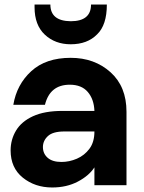

<svg xmlns="http://www.w3.org/2000/svg" viewBox="-20 -820 639 850"><path d="M293 -624Q224 -624 178.5 -666.5Q133 -709 133 -788V-800H203Q203 -727 293 -726Q383 -726 383 -800H453Q453 -709 410 -668Q367 -624 293 -624ZM211 10Q135 10 81 -33.5Q27 -77 27 -154Q27 -202 51 -242Q75 -282 126 -305.5Q177 -329 257 -329H398Q396 -381 368.5 -413Q341 -445 289 -445Q201 -445 179 -356H39Q54 -446 118.5 -505Q183 -564 293 -564Q398 -564 469 -500.5Q540 -437 540 -325V0H398V-79Q374 -42 324.5 -16Q275 10 211 10ZM252 -103Q287 -103 320.5 -117.5Q354 -132 376 -161.5Q398 -191 398 -238H265Q214 -238 192 -217.5Q170 -197 170 -169Q170 -140 191 -121.5Q212 -103 252 -103Z"/></svg>

Font: Ulagadi Sans SemiBold
Style: Regular
Weight: 600
Designer: Ninad Kale (Devanagari), Jonny Pinhorn (Latin)
Foundry: Indian Type Foundry
Version: Version 3.01;March 29, 2020;FontCreator 12.0.0.2522 64-bit; 